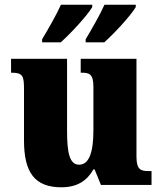

<svg xmlns="http://www.w3.org/2000/svg" viewBox="-20 -786 689 816"><path d="M344 -619V-606H423C465 -643 537 -721 557 -756V-766H424C404 -721 370 -663 344 -619ZM159 -619V-606H238C280 -643 352 -721 372 -756V-766H239C219 -721 185 -663 159 -619ZM241 10C308 10 350 -18 377 -66H382L409 0H624V-59H612C580 -59 560 -63 560 -120V-536H323V-477H327C359 -477 377 -472 377 -417V-233C377 -142 360 -86 316 -86C275 -86 265 -139 265 -230V-536H27V-477H30C78 -477 82 -462 82 -405V-189C82 -55 126 10 241 10Z"/></svg>

Font: Noto Serif Tamil SemiCondensed Black
Style: Italic
Weight: 900
Width: 4
Italic angle: -12°
Designer: Indian Type Foundry, Tom Grace, and the Monotype Design Team
Foundry: Monotype Imaging Inc.
Version: Version 2.003